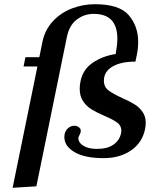

<svg xmlns="http://www.w3.org/2000/svg" viewBox="-20 -742 743 913"><path d="M563 -275Q599 -259 620.5 -245.5Q642 -232 657.5 -210.5Q673 -189 673 -158Q673 -144 670 -129Q657 -64 603.5 -27Q550 10 473 10Q383 10 334.5 -18.5Q286 -47 286 -90Q286 -114 300 -129Q314 -144 333 -144Q348 -144 357.5 -135Q367 -126 363 -112Q362 -107 358 -100Q354 -93 353 -88Q351 -76 360 -63.5Q369 -51 389.5 -42.5Q410 -34 442 -34Q491 -34 520 -54.5Q549 -75 556 -110Q557 -114 557 -121Q557 -144 538 -158.5Q519 -173 477 -191Q440 -207 416 -221.5Q392 -236 375.5 -260Q359 -284 359 -320Q359 -339 363 -356Q374 -412 421.5 -444Q469 -476 530 -485Q538 -529 538 -558Q538 -676 426 -676Q380 -676 344.5 -648.5Q309 -621 298 -566L153 144L40 151L158 -426H92L101 -470H167L182 -544Q194 -601 232 -641.5Q270 -682 322.5 -702Q375 -722 431 -722Q548 -722 592.5 -669.5Q637 -617 637 -544Q637 -511 631 -483L624 -449Q554 -449 514 -425Q474 -401 474 -358Q474 -329 495.5 -312.5Q517 -296 563 -275Z"/></svg>

Font: Taviraj Medium
Style: Italic
Weight: 500
Italic angle: -12°
Designer: Katatrad Team
Foundry: CadsonDemak
Version: Version 1.001